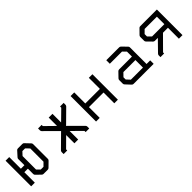

<svg xmlns="http://www.w3.org/2000/svg" viewBox="215 -1398 2270 2270"><g transform="rotate(-45 1350.0 -263.0)"><path d="M182 -407 239 -470Q246 -478 261 -478H332Q348 -478 354 -470L414 -407Q422 -399 422 -386V-140Q422 -126 413 -119L352 -59Q343 -50 331 -50H261Q248 -50 240 -58L181 -115Q173 -123 173 -137V-225H114V-50H53V-478H114V-283H173V-387Q173 -398 182 -407ZM234 -375V-150L273 -110H319L362 -153V-374L319 -418H274Z M774 -478H837V-333.5L962 -456V-476H1022V-446Q1022 -433 1013 -424L850 -263L1013 -101Q1022 -92 1022 -80V-48H962V-67L837 -191V-48H774V-186L654 -67V-48H594V-80Q594 -93 602 -101L765 -262L602 -424Q594 -432 594 -446V-476H654V-456L774 -338.5Z M1137 -475H1198V-290H1442V-475H1502V-49H1442V-229H1198V-49H1137Z M1980 -108V-234H1779L1736 -190V-153L1778 -108ZM2040 -108H2101V-50H1765Q1753 -50 1744 -59L1686 -121Q1677 -130 1677 -142V-202Q1677 -214 1686 -223L1745 -284Q1753 -292 1766 -292H1980V-375L1939 -417H1735V-476H1951Q1963 -476 1972 -467L2031 -407Q2040 -398 2040 -387Z M2353 -232H2303Q2291 -232 2282 -241L2223 -301Q2214 -310 2214 -322V-387Q2214 -399 2223 -408L2284 -470Q2291 -477 2305 -477H2582V-49H2522V-232H2439L2275 -67V-49H2214V-79Q2214 -90 2224 -100ZM2522 -292V-417H2317L2274 -374V-334L2316 -292Z"/></g></svg>

Font: IBM 3270
Style: Regular
Weight: 400
Monospace: yes
Version: Version 2.3.1